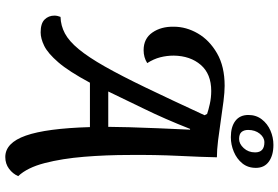

<svg xmlns="http://www.w3.org/2000/svg" viewBox="-188 -732 1079 744"><g transform="rotate(90 352.0 -359.5)"><path d="M588 160Q533 160 505 80.5Q477 1 472 -168H300Q256 -86 221 -45.5Q186 -5 157.5 9Q129 23 105 23Q70 23 55 7.5Q40 -8 40 -30Q40 -37 41.5 -43Q43 -49 45 -54Q79 -55 109 -71Q139 -87 170 -124.5Q201 -162 237 -225.5Q273 -289 319 -384.5Q365 -480 426 -612L421 -622Q407 -627 382.5 -632.5Q358 -638 332 -638Q266 -638 231 -597.5Q196 -557 195 -493Q195 -466 201.5 -440.5Q208 -415 224 -390Q202 -376 174 -376Q129 -376 105.5 -410Q82 -444 83 -493Q83 -541 109 -586Q135 -631 186 -660.5Q237 -690 312 -690Q336 -690 372 -685.5Q408 -681 447.5 -675Q487 -669 524 -664.5Q561 -660 589 -660Q588 -604 583.5 -512.5Q579 -421 580 -321Q580 -231 587 -145.5Q594 -60 611.5 7.5Q629 75 662 110Q653 131 633.5 145.5Q614 160 588 160ZM334 -239H471Q471 -269 472.5 -320Q474 -371 476.5 -432.5Q479 -494 482 -556H479Q440 -457 400.5 -376.5Q361 -296 334 -239ZM511 -714Q471 -714 448 -731.5Q425 -749 425 -782Q425 -812 442 -834Q459 -856 485.5 -867.5Q512 -879 541 -879Q581 -879 605.5 -861.5Q630 -844 630 -811Q630 -780 612.5 -758.5Q595 -737 567.5 -725.5Q540 -714 511 -714ZM518 -746Q537 -746 553.5 -764Q570 -782 570 -808Q570 -844 531 -844Q512 -844 497.5 -826Q483 -808 483 -781Q483 -765 491 -755.5Q499 -746 518 -746Z"/></g></svg>

Font: Sansita Swashed
Style: Regular
Weight: 400
Designer: Pablo Cosgaya
Foundry: Omnibus-Type
Version: Version 1.003; ttfautohint (v1.8.3)